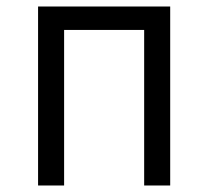

<svg xmlns="http://www.w3.org/2000/svg" viewBox="-20 -570 640 590"><path d="M97 -550H503V0H423V-478H177V0H97Z"/></svg>

Font: JuliaMono
Style: Regular
Weight: 400
Monospace: yes
Designer: cormullion
Foundry: corm
Version: Version 0.055; ttfautohint (v1.8.4)